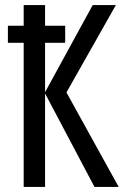

<svg xmlns="http://www.w3.org/2000/svg" viewBox="-20 -734 486 754"><path d="M157 -367 351 0H446L241 -371L435 -714H344L157 -372V-566H236V-633H157V-714H73V-633H11V-566H73V0H157Z"/></svg>

Font: Noto Sans UI Condensed
Style: Regular
Weight: 400
Width: 3
Designer: Monotype Design Team
Foundry: Monotype Imaging Inc.
Version: Version 1.901